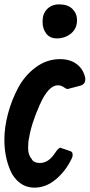

<svg xmlns="http://www.w3.org/2000/svg" viewBox="-29 -853 411 880"><path d="M231 -677Q200 -677 183 -699Q166 -721 166 -754Q166 -790 187 -811.5Q208 -833 242 -833Q282 -833 303 -812Q324 -791 324 -761Q324 -722 296.5 -699.5Q269 -677 231 -677ZM253 -174 294 -160Q304 -157 304 -143Q304 -134 300 -127Q273 -70 227.5 -31.5Q182 7 129 7Q91 7 62.5 -14.5Q34 -36 19 -70.5Q4 -105 -2.5 -140.5Q-9 -176 -9 -212Q-9 -269 7.5 -331.5Q24 -394 54.5 -451Q85 -508 135.5 -545Q186 -582 246 -582Q293 -582 323.5 -558.5Q354 -535 362 -494V-490Q362 -466 338 -460L281 -445Q274 -445 261 -455L262 -454Q251 -462 236 -462Q193 -462 153.5 -373.5Q114 -285 104 -219V-220Q100 -204 100 -178V-171Q100 -142 118 -122L116 -124Q126 -106 154 -106Q194 -106 224 -153Q239 -176 249 -176Z"/></svg>

Font: Bangerz Fix
Style: Regular
Weight: 400
Designer: vernon adams
Foundry: Vernon Adams
Version: Version 2.10;December 28, 2023;FontCreator 13.0.0.2683 64-bi